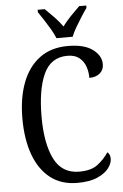

<svg xmlns="http://www.w3.org/2000/svg" viewBox="-62 -974 656 1027"><g transform="rotate(-5 266.5 -460.5)"><path d="M312 10Q225 10 166.5 -36Q108 -82 78 -164.5Q48 -247 48 -358Q48 -468 79 -550Q110 -632 171.5 -678Q233 -724 324 -724Q411 -724 456.5 -690.5Q502 -657 502 -611Q502 -580 480.5 -562Q459 -544 424 -544Q424 -576 414 -605Q404 -634 380.5 -653Q357 -672 317 -672Q228 -672 189.5 -588.5Q151 -505 151 -358Q151 -215 192.5 -132Q234 -49 327 -49Q391 -49 426 -76Q461 -103 485 -139Q500 -128 500 -103Q500 -79 480.5 -53Q461 -27 419.5 -8.5Q378 10 312 10ZM267 -771Q258 -794 242.5 -820.5Q227 -847 210 -873Q193 -899 180 -918V-931H218Q241 -909 266 -883Q291 -857 310 -830Q330 -857 355 -883Q380 -909 403 -931H441V-918Q427 -899 410.5 -873Q394 -847 378.5 -820.5Q363 -794 354 -771Z"/></g></svg>

Font: Noto Serif Armenian Condensed
Style: Regular
Weight: 400
Width: 3
Designer: Monotype Design Team
Foundry: Monotype Imaging Inc.
Version: Version 2.008; ttfautohint (v1.8.4.7-5d5b)